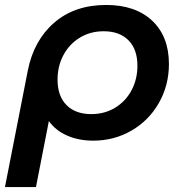

<svg xmlns="http://www.w3.org/2000/svg" viewBox="-45 -560 739 774"><path d="M636 -302Q636 -216 595.5 -145Q555 -74 485 -33.5Q415 7 331 7Q272 7 225.5 -13.5Q179 -34 152 -72L100 194H-25L67 -275Q91 -397 173.5 -468.5Q256 -540 383 -540Q501 -540 568.5 -476.5Q636 -413 636 -302ZM509 -295Q509 -361 473 -397.5Q437 -434 373 -434Q319 -434 276.5 -408Q234 -382 210.5 -337.5Q187 -293 187 -239Q187 -173 223 -136.5Q259 -100 323 -100Q377 -100 419.5 -126Q462 -152 485.5 -196.5Q509 -241 509 -295Z"/></svg>

Font: Montserrat Alternates SemiBold
Style: Italic
Weight: 600
Italic angle: -11.3°
Designer: Julieta Ulanovsky
Foundry: Julieta Ulanovsky
Version: Version 7.200